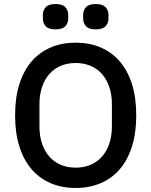

<svg xmlns="http://www.w3.org/2000/svg" viewBox="-20 -922 752 954"><path d="M356 12Q288 12 232.5 -11.5Q177 -35 137.5 -80.5Q98 -126 76.5 -193.5Q55 -261 55 -349Q55 -437 76.5 -504.5Q98 -572 137.5 -617.5Q177 -663 232.5 -686.5Q288 -710 356 -710Q424 -710 479.5 -686.5Q535 -663 574.5 -617.5Q614 -572 635.5 -504.5Q657 -437 657 -349Q657 -261 635.5 -193.5Q614 -126 574.5 -80.5Q535 -35 479.5 -11.5Q424 12 356 12ZM356 -89Q396 -89 429.5 -103Q463 -117 486.5 -143.5Q510 -170 523 -208Q536 -246 536 -294V-404Q536 -452 523 -490Q510 -528 486.5 -554.5Q463 -581 429.5 -595Q396 -609 356 -609Q315 -609 282 -595Q249 -581 225.5 -554.5Q202 -528 189 -490Q176 -452 176 -404V-294Q176 -246 189 -208Q202 -170 225.5 -143.5Q249 -117 282 -103Q315 -89 356 -89ZM256 -776Q222 -776 207.5 -791.5Q193 -807 193 -830V-848Q193 -871 207.5 -886.5Q222 -902 256 -902Q290 -902 304.5 -886.5Q319 -871 319 -848V-830Q319 -807 304.5 -791.5Q290 -776 256 -776ZM456 -776Q422 -776 407.5 -791.5Q393 -807 393 -830V-848Q393 -871 407.5 -886.5Q422 -902 456 -902Q490 -902 504.5 -886.5Q519 -871 519 -848V-830Q519 -807 504.5 -791.5Q490 -776 456 -776Z"/></svg>

Font: IBM Plex Sans Thai Looped Medium
Style: Regular
Weight: 500
Designer: Mike Abbink, Paul van der Laan, Pieter van Rosmalen, Ben Mitchell, Mark Frömberg
Foundry: Bold Monday
Version: Version 1.1